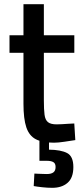

<svg xmlns="http://www.w3.org/2000/svg" viewBox="-20 -668 396 914"><path d="M236.9 11.3Q182.5 11.3 150.7 -5.1Q118.9 -21.5 105.3 -61.9Q91.7 -102.3 91.7 -174.3V-416.5H25.2V-500H91.7V-647.9H188.8V-500H333.8V-416.5H188.8V-190.3Q188.8 -147.1 192 -122.1Q195.2 -97.2 208.3 -86.6Q221.4 -76 249.4 -76Q259.4 -76 274.7 -76.8Q290 -77.7 305.9 -78.8Q321.8 -79.8 333.6 -80.2L338.5 -1.1Q316.9 2.1 286.9 6.7Q256.9 11.3 236.9 11.3ZM229 226.1Q205.6 226.1 180.6 223.3Q155.6 220.6 140.5 217.7L143.7 158.3Q148.1 158.7 160 159.1Q171.9 159.5 184.6 160Q197.2 160.5 202.9 160.5Q223.6 160.5 234.1 152.6Q244.6 144.8 244.6 127Q244.6 110.3 234.1 103.9Q223.6 97.5 202.9 97.5H167.7V-1H213.3V44.5Q270 45.1 299.6 60.6Q329.2 76.2 329.2 127Q329.2 178.3 301.8 202.2Q274.4 226.1 229 226.1Z"/></svg>

Font: Titillium Web SemiBold
Style: Regular
Weight: 600
Designer: Mohamed Gaber, Accademia di Belle Arti di Urbino
Foundry: Kief Type Foundry, Accademia di Belle Arti di Urbino
Version: Version 3.000; ttfautohint (v1.8.4)